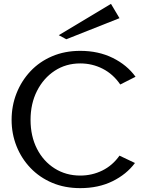

<svg xmlns="http://www.w3.org/2000/svg" viewBox="-20 -968 754 993"><path d="M395 5Q315 5 250 -22.5Q185 -50 138 -99Q91 -148 65.5 -212Q40 -276 40 -348Q40 -421 65.5 -485.5Q91 -550 137.5 -599.5Q184 -649 249.5 -677Q315 -705 395 -705Q489 -705 563 -668.5Q637 -632 681 -571L602 -531Q565 -585 511 -612.5Q457 -640 395 -640Q321 -640 263 -602Q205 -564 171.5 -498Q138 -432 138 -348Q138 -264 171 -199Q204 -134 262.5 -97Q321 -60 395 -60Q456 -60 509 -86Q562 -112 598 -163L678 -125Q634 -66 561.5 -30.5Q489 5 395 5ZM323 -765 284 -786 554 -948 598 -874Z"/></svg>

Font: Panamera Medium
Style: Regular
Weight: 500
Designer: Bastien Sozeau
Foundry: NBR — Bastien Sozeau
Version: Version 3.002; ttfautohint (v1.8.4.7-5d5b);gftools[0.9.33]